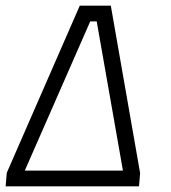

<svg xmlns="http://www.w3.org/2000/svg" viewBox="-29 -661 605 681"><path d="M-5 -48 254 -641H364L468 -47L464 0H-9ZM407 -56 314 -585H291L59 -56Z"/></svg>

Font: Bellota
Style: Italic
Weight: 400
Italic angle: -7.5°
Designer: Kemie Guaida
Foundry: Kemie Guaida
Version: Version 4.001